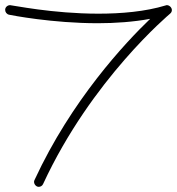

<svg xmlns="http://www.w3.org/2000/svg" viewBox="-20 -705 686 744"><path d="M627 -685C625 -685 624 -685 622 -684C543 -660 450 -652 361 -652C183 -652 28 -685 19 -685C9 -685 0 -677 0 -667C0 -658 6 -650 15 -648C24 -646 183 -615 359 -615C426 -615 497 -620 562 -632C465 -539 257 -317 114 -8C112 -5 112 -2 112 0C112 9 120 19 130 19C137 19 144 15 147 8C335 -398 636 -649 639 -652C644 -656 646 -661 646 -666C646 -676 636 -685 627 -685Z"/></svg>

Font: Sacramento
Style: Regular
Weight: 400
Designer: Astigmatic (AOETI)
Foundry: Astigmatic (AOETI)
Version: Version 1.000